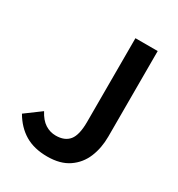

<svg xmlns="http://www.w3.org/2000/svg" viewBox="-178 -856 915 986"><g transform="rotate(30 279.5 -362.5)"><path d="M248 14Q170 14 116 -18Q62 -50 26 -112L118 -180Q140 -138 169 -119.5Q198 -101 232 -101Q285 -101 311 -133Q337 -165 337 -243V-739H469V-232Q469 -164 446 -108.5Q423 -53 374 -19.5Q325 14 248 14Z"/></g></svg>

Font: Noto Sans HK SemiBold
Style: Regular
Weight: 600
Version: Version 2.004-H2;hotconv 1.0.118;makeotfexe 2.5.65603